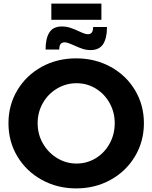

<svg xmlns="http://www.w3.org/2000/svg" viewBox="-20 -1035 846 1066"><path d="M779 -351Q779 -250 729.5 -167Q680 -84 594 -36.5Q508 11 403 11Q298 11 212 -36.5Q126 -84 76.5 -166.5Q27 -249 27 -351Q27 -452 76.5 -534.5Q126 -617 211.5 -664Q297 -711 403 -711Q508 -711 594 -664Q680 -617 729.5 -534.5Q779 -452 779 -351ZM189 -351Q189 -289 218.5 -238Q248 -187 297.5 -157Q347 -127 405 -127Q463 -127 511.5 -156.5Q560 -186 588.5 -237.5Q617 -289 617 -351Q617 -412 588.5 -463Q560 -514 511.5 -543.5Q463 -573 405 -573Q347 -573 297 -543.5Q247 -514 218 -463Q189 -412 189 -351ZM483 -757Q459 -757 438 -764Q417 -771 389 -784Q386 -785 368.5 -792.5Q351 -800 340 -800Q323 -800 316 -790Q309 -780 309 -760H233Q233 -821 254 -854.5Q275 -888 323 -888Q347 -888 369.5 -881Q392 -874 419 -861Q453 -845 467 -845Q483 -845 490 -855Q497 -865 497 -885H574Q574 -823 552.5 -790Q531 -757 483 -757ZM265 -1015H543V-925H265Z"/></svg>

Font: Montserrat arm2 SemiBold
Style: Regular
Weight: 600
Designer: Julieta Ulanovsky
Foundry: Julieta Ulanovsky
Version: Version 6.000